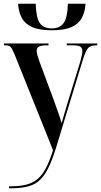

<svg xmlns="http://www.w3.org/2000/svg" viewBox="-20 -767 537 1021"><path d="M256 -606Q189 -606 151 -623Q113 -640 96 -671.5Q79 -703 76 -747H170Q172 -672 192 -644Q212 -616 255 -616Q298 -616 318.5 -644.5Q339 -673 341 -747H435Q432 -703 415 -671.5Q398 -640 360 -623Q322 -606 256 -606ZM28 224Q81 224 117 215.5Q153 207 178.5 186Q204 165 223.5 128Q243 91 262 32L59 -474Q46 -506 37.5 -516Q29 -526 10 -526H1V-536H238V-526H229Q199 -526 187 -519Q175 -512 175 -497Q175 -487 179 -473Q183 -459 189 -442L267 -232Q277 -203 284 -184Q291 -165 296.5 -148.5Q302 -132 308 -112Q315 -137 323 -165Q331 -193 339 -219L408 -443Q418 -480 418 -495Q418 -511 407.5 -518.5Q397 -526 369 -526H335V-536H497V-526H492Q462 -526 449 -512Q436 -498 422 -454L277 22Q250 110 220.5 155.5Q191 201 149.5 217.5Q108 234 45 234H28Z"/></svg>

Font: Noto Serif Display Condensed SemiBold
Style: Regular
Weight: 600
Width: 3
Designer: Monotype Design Team
Foundry: Monotype Imaging Inc.
Version: Version 2.009